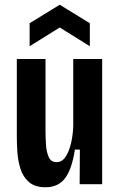

<svg xmlns="http://www.w3.org/2000/svg" viewBox="-20 -777 507 810"><path d="M172 13Q127 13 102 -9Q77 -31 66.5 -64.5Q56 -98 53.5 -133.5Q51 -169 51 -196V-528H172V-224Q172 -197 174 -166.5Q176 -136 185.5 -114.5Q195 -93 219 -93Q242 -93 257 -116Q272 -139 280 -174Q288 -209 289 -246V-528H411V0H316L317 -146H296Q283 -62 254 -24.5Q225 13 172 13ZM105 -582V-679L232 -757L359 -679V-582L232 -661Z"/></svg>

Font: Bricolage Grotesque 10pt Condensed SemiBold
Style: Regular
Weight: 600
Width: 3
Designer: Mathieu Triay
Foundry: Atelier Triay
Version: Version 1.000; ttfautohint (v1.8.4.7-5d5b);gftools[0.9.32]